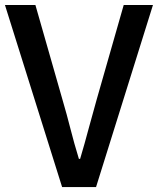

<svg xmlns="http://www.w3.org/2000/svg" viewBox="-22 -756 638 776"><path d="M229 0 -2 -735.8H121.1L230 -355Q248.5 -292 262.9 -234.9Q277.3 -177.7 296.9 -113.8H301.8Q320.8 -177.7 335.9 -234.9Q351.1 -292 369.1 -355L478 -735.8H596.2L366.2 0Z"/></svg>

Font: `nÑOS CN Medium
Style: Regular
Weight: 500
Designer: Ryoko NISHIZUKA ?XZm?[P (kana & ideographs); Paul D. Hunt (Latin, Greek & Cyrillic); Wenlong ZHANG _ e??? (bopomofo); Sa
Foundry: Adobe Systems Incorporated
Version: Version 1.004 June 21, 2023